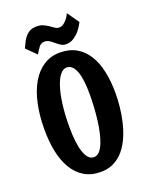

<svg xmlns="http://www.w3.org/2000/svg" viewBox="-144 -815 710 917"><g transform="rotate(-20 211.0 -356.0)"><path d="M207 27.8Q158.7 27.8 123.8 6.8Q88.9 -14.2 66.2 -51.8Q43.5 -89.4 32.7 -141.1Q22 -192.9 22 -253.9Q22 -324.7 34.7 -383.8Q47.4 -442.9 72 -485.4Q96.7 -527.8 133.1 -551.5Q169.4 -575.2 216.8 -575.2Q264.6 -575.2 299.3 -555.2Q334 -535.2 356.7 -499Q379.4 -462.9 390.1 -412.6Q400.9 -362.3 400.9 -301.8Q400.9 -270.5 397.2 -233.9Q393.6 -197.3 385 -160.6Q376.5 -124 362.3 -90.1Q348.1 -56.2 326.7 -29.8Q305.2 -3.4 275.6 12.2Q246.1 27.8 207 27.8ZM283.2 -337.9Q283.2 -375 279.8 -404.5Q276.4 -434.1 268.8 -454.6Q261.2 -475.1 249.8 -486.1Q238.3 -497.1 222.2 -497.1Q204.6 -497.1 189.5 -478.5Q174.3 -460 162.8 -424.8Q151.4 -389.6 144.8 -339.1Q138.2 -288.6 138.2 -225.1Q138.2 -184.1 142.1 -151.6Q146 -119.1 153.8 -96.4Q161.6 -73.7 173.1 -61.8Q184.6 -49.8 200.2 -49.8Q215.8 -49.8 228 -62.7Q240.2 -75.7 249.3 -97.7Q258.3 -119.6 264.9 -148.7Q271.5 -177.7 275.4 -209.7Q279.3 -241.7 281.2 -274.9Q283.2 -308.1 283.2 -337.9ZM355 -680.2Q344.2 -658.2 330.1 -641.1Q317.9 -626.5 300 -614.3Q282.2 -602.1 259.8 -602.1Q245.1 -602.1 233.6 -609.4Q222.2 -616.7 211.7 -625.7Q201.2 -634.8 190.2 -642.1Q179.2 -649.4 166 -649.4Q148.9 -649.4 138.7 -637.2Q128.4 -625 115.7 -602.1L66.9 -650.4Q74.7 -668 82.5 -682.6Q90.3 -697.3 100.3 -708Q110.4 -718.8 123.3 -724.6Q136.2 -730.5 154.8 -730.5Q174.8 -730.5 189 -723.9Q203.1 -717.3 214.4 -709.5Q225.6 -701.7 235.1 -695.1Q244.6 -688.5 254.9 -688.5Q268.6 -688.5 279.1 -696.5Q289.6 -704.6 297.4 -714.4Q306.2 -725.6 313 -740.2Z"/></g></svg>

Font: Rum Raisin
Style: Regular
Weight: 400
Designer: Astigmatic (AOETI)
Foundry: Astigmatic (AOETI)
Version: Version 1.000